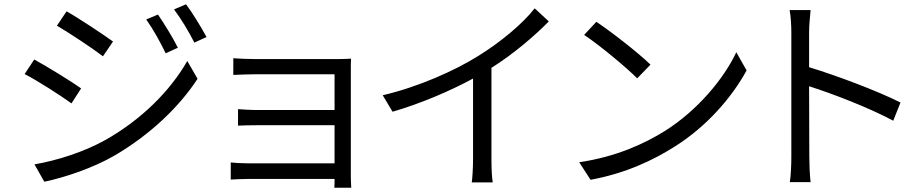

<svg xmlns="http://www.w3.org/2000/svg" viewBox="-20 -821 4299 897"><path d="M95 -475C156 -444 264 -374 314 -338L359 -408C316 -439 199 -511 140 -543ZM141 -53 187 28C280 9 418 -37 518 -96C678 -190 816 -319 903 -453L855 -536C774 -395 642 -264 476 -169C375 -112 250 -72 141 -53ZM246 -701C304 -667 413 -595 461 -558L508 -627C465 -658 350 -735 291 -768ZM663 -730C696 -684 729 -624 754 -572L811 -598C788 -645 743 -717 718 -753ZM793 -777C827 -732 861 -675 888 -622L945 -648C920 -694 876 -766 849 -801Z M1058 18C1074 17 1109 15 1141 15H1543C1543 31 1543 47 1542 56H1621C1620 42 1619 18 1619 2V-496C1619 -515 1619 -536 1620 -547C1607 -546 1581 -545 1559 -545H1172C1146 -545 1089 -547 1070 -549V-471C1088 -472 1146 -474 1172 -474H1543V-307H1181C1147 -307 1111 -310 1092 -311V-234C1112 -235 1147 -236 1182 -236H1543V-58H1140C1106 -58 1074 -60 1058 -62Z M1768 -376 1814 -299C1945 -337 2083 -396 2190 -454V-76C2190 -38 2187 12 2184 31H2282C2278 11 2276 -38 2276 -76V-504C2379 -569 2475 -651 2544 -721L2478 -782C2422 -710 2317 -623 2215 -560C2105 -491 1935 -415 1768 -376Z M2686 -63 2739 19C2906 -12 3032 -73 3132 -136C3283 -231 3400 -367 3468 -492L3420 -577C3362 -454 3240 -306 3086 -209C2991 -150 2861 -89 2686 -63ZM2709 -658C2784 -608 2906 -506 2957 -455L3019 -519C2966 -571 2832 -676 2766 -719Z M3669 -774C3675 -743 3677 -698 3677 -670V-88C3677 -51 3675 -2 3670 30H3767C3763 -3 3761 -57 3761 -88L3760 -418C3871 -383 4044 -316 4153 -257L4187 -342C4082 -395 3892 -467 3760 -507V-670C3760 -700 3764 -743 3767 -774Z"/></svg>

Font: GenEiGothic-pro-Regular
Style: Regular
Weight: 400
Designer: Ryoko NISHIZUKA (kana & ideographs); Paul D. Hunt (Latin, Greek & Cyrillic); Wenlong ZHANG (bopomofo); Sandoll Communica
Foundry: Adobe Systems Incorporated; o_tamon
Version: Version 1.000.140830